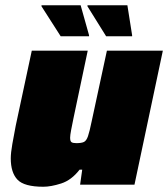

<svg xmlns="http://www.w3.org/2000/svg" viewBox="-20 -703 640 731"><path d="M145 8Q72 8 46.5 -19Q21 -46 21 -100Q21 -121 27 -155Q33 -189 40 -225L101 -510H314L260 -254Q255 -230 251 -209Q247 -188 247 -179Q247 -165 252.5 -161.5Q258 -158 271 -158Q290 -158 299.5 -162.5Q309 -167 315 -184.5Q321 -202 329 -241L387 -510H600L492 0H285L293 -57H283Q252 -17 213 -4.5Q174 8 145 8ZM211 -565 138 -679V-683H287L319 -569V-565ZM384 -565 313 -679V-683H465L483 -569V-565Z"/></svg>

Font: Saira Black
Style: Italic
Weight: 900
Italic angle: -12°
Designer: Hector Gatti with collaboration of the Omnibus-Type team
Foundry: Omnibus-Type
Version: Version 1.100; ttfautohint (v1.8.3)